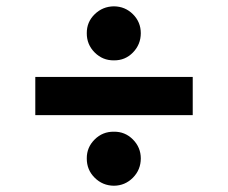

<svg xmlns="http://www.w3.org/2000/svg" viewBox="-20 -594 720 606"><path d="M588.3 -351.2V-230.7H91.4V-351.2ZM339.6 -7.8Q303.9 -8.1 278.8 -33.1Q253.6 -58.1 253.9 -94.1Q253.6 -128.8 278.8 -153.8Q303.9 -178.8 339.6 -178.3Q374.6 -178.8 399.5 -153.8Q424.3 -128.8 424.4 -94.1Q424.3 -58.1 399.5 -33.1Q374.6 -8.1 339.6 -7.8ZM339.6 -403.5Q304.2 -403 278.9 -428.3Q253.6 -453.6 253.9 -489.3Q253.6 -524.5 278.9 -549.1Q304.2 -573.7 339.6 -574Q374.9 -573.7 399.6 -549.1Q424.3 -524.5 424.4 -489.3Q424.3 -453.6 399.6 -428.3Q374.9 -403 339.6 -403.5Z"/></svg>

Font: Inter
Style: Regular
Weight: 400
Designer: Rasmus Andersson
Foundry: rsms
Version: Version 4.000;git-8c9346024